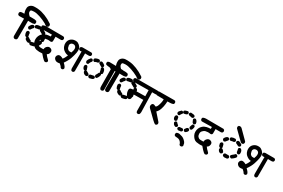

<svg xmlns="http://www.w3.org/2000/svg" viewBox="109 -2140 5355 3637"><g transform="rotate(30 2787.0 -321.5)"><path d="M159.7 -58.6 143.1 -67.4 141.1 -68.4 139.6 -70.3Q130.4 -82 127.9 -98.1V-99.1V-99.6L129.9 -479L23.9 -476.6H21.5L19.5 -477.5L2 -485.4L-0.5 -486.3L-2 -488.3Q-14.2 -505.4 -11.7 -527.3V-528.8L-10.7 -530.8L-2.9 -547.4L-1.5 -550.3L1.5 -551.8Q23.9 -563.5 52.7 -562.5Q58.6 -562.5 64.9 -562.5Q71.3 -562.5 77.1 -562.5Q83 -562.5 88.4 -563Q78.1 -589.4 73.2 -615.2Q70.3 -631.8 69.6 -648.4Q68.8 -665 70.8 -682.1Q74.7 -718.8 105.5 -744.1Q135.7 -769 176.8 -772.9Q215.8 -776.4 280.8 -770Q346.2 -763.7 430.7 -730.5Q515.1 -697.3 598.1 -641.1L598.6 -640.6L599.1 -640.1Q608.4 -632.3 612.1 -621.6Q615.7 -610.8 614.3 -598.1L613.8 -596.7L613.3 -595.2L604.5 -578.6L603.5 -577.1L602.5 -575.7Q587.4 -562.5 564.9 -563.5H562.5L560.5 -564.9L539.1 -577.6H538.6L538.1 -578.1L515.1 -596.2Q439 -637.7 360.4 -664.1Q281.7 -690.4 227.5 -689Q174.8 -687.5 162.1 -676.3Q150.9 -666 153.8 -637.2Q155.3 -623.5 167 -606Q178.7 -588.4 201.2 -568.4H269Q311 -571.3 349.1 -558.1L351.6 -557.1L353 -555.2Q367.7 -538.1 365.2 -515.6L364.7 -513.7L364.3 -512.2L355.5 -495.6L353.5 -492.2L350.1 -490.7Q311 -476.6 264.2 -481.4L215.8 -482.9L213.9 -92.8V-90.3L212.9 -88.4L204.1 -71.8L203.1 -69.8L201.7 -68.8Q187 -56.6 163.6 -57.6H161.6ZM476.1 -102.5 457.5 -112.3 455.6 -113.3 454.1 -115.2Q444.8 -127 447.3 -145L447.8 -146L448.2 -147.5Q451.2 -154.8 456.8 -160.4Q462.4 -166 469.7 -168.9L470.7 -169.4H471.7Q509.8 -178.7 549.3 -185.5L552.2 -186L555.2 -184.6Q558.1 -183.1 560.8 -181.4Q563.5 -179.7 565.7 -177.5Q567.9 -175.3 569.8 -172.9Q571.8 -170.4 573.5 -167.7Q575.2 -165 576.2 -162.1L577.1 -160.2V-158.7V-158.2V-145.5V-143.6L576.7 -142.1Q570.3 -125.5 554.7 -119.1L554.2 -118.7Q545.9 -115.7 537.1 -113Q528.3 -110.4 519.3 -108.4Q510.3 -106.4 501 -104.7Q491.7 -103 481.9 -101.6L478.5 -101.1ZM413.1 -123Q383.3 -129.9 359.9 -149.9L353 -155.8L351.1 -157.2L350.1 -159.7L341.3 -182.1L339.8 -186.5L342.3 -190.4L353 -209L353.5 -210.4L355 -211.4Q366.2 -221.2 384.3 -218.8L386.7 -218.3L389.2 -216.3Q418 -192.4 445.3 -183.1L448.7 -182.1L450.7 -179.2Q458 -167.5 457 -150.9V-148.9L456.1 -147.5Q449.7 -131.8 433.1 -125.5L432.1 -125H431.2L416.5 -123H414.6ZM590.8 -156.7 572.3 -167.5 570.8 -168 569.8 -169.4Q560.1 -180.7 562.5 -198.7L563 -200.7L564 -202.1Q582.5 -232.4 597.7 -262.2L598.6 -264.2L600.1 -265.1Q611.3 -274.9 629.4 -272.5L630.4 -272L631.8 -271.5Q647 -265.1 653.3 -250L654.3 -248V-246.6V-246.1V-230.5V-229L653.8 -227.5Q643.6 -194.3 619.6 -165.5L618.2 -163.6L616.2 -163.1L599.6 -156.2L595.2 -154.3ZM331.1 -198.7 312.5 -209.5 310.1 -210.4 308.6 -212.9Q291 -245.1 289.1 -282.7V-285.6L290 -288.1L301.8 -309.6L302.7 -311L304.7 -312.5Q316.9 -321.8 333.5 -319.3L334.5 -318.8H335.4Q340.8 -316.4 345.2 -313.5Q349.6 -310.5 353 -306.2Q356.4 -301.8 358.4 -296.9L359.4 -294.9V-293Q359.4 -259.8 370.6 -229L371.6 -225.6L370.1 -221.7Q369.1 -219.2 367.9 -217Q366.7 -214.8 365 -212.6Q363.3 -210.4 361.6 -208.7Q359.9 -207 357.7 -205.3Q355.5 -203.6 353.3 -202.4Q351.1 -201.2 348.6 -200.2L347.7 -199.7L346.7 -199.2L337.9 -197.3L334.5 -196.8ZM623.5 -265.6Q615.2 -270 609.1 -276.6Q603 -283.2 600.1 -291.5L599.6 -293.5V-294.9Q599.6 -335.4 590.3 -372.6L589.4 -376L590.8 -378.9Q596.7 -394 611.8 -401.4L613.8 -402.3H616.2H630.9H633.3L635.3 -401.4Q656.7 -390.6 662.6 -370.1L663.1 -369.1V-367.7L668 -291.5V-289.6L667 -287.1Q660.6 -272 645.5 -265.6L643.6 -264.6H641.6H627.9H625.5ZM305.7 -350.1 287.1 -360.8 285.2 -361.8 284.2 -363.8Q274.9 -376.5 277.3 -394L277.8 -395.5L278.3 -396.5Q284.2 -410.6 292 -422.4Q299.8 -434.1 309.1 -444.3Q330.6 -466.3 356 -462.9L357.4 -462.4L358.9 -461.9Q374 -454.6 379.9 -439.5L380.9 -437.5V-435.5V-422.9V-418.5L377.4 -415.5Q368.2 -407.2 357.4 -393.3Q346.7 -379.4 335.4 -360.4L334 -357.4L331.1 -356.4L314.5 -349.6L310.1 -347.7ZM576.7 -389.2Q543.9 -410.6 507.3 -428.7L505.4 -429.7L503.9 -432.1Q494.6 -444.8 497.1 -462.4L497.6 -463.4L498 -464.8Q504.4 -480 519.5 -486.3L521.5 -487.3H523.4H542H544.4L546.9 -485.8L612.3 -447.8L614.3 -446.8L615.2 -444.8Q624.5 -432.1 622.1 -413.1V-411.6L621.1 -410.2Q614.7 -395 599.6 -388.7L597.7 -387.7H595.7H582H579.1ZM401.4 -430.7Q386.2 -436.5 378.9 -451.7L377.9 -453.6V-456.1V-471.7V-473.6L378.9 -475.6Q387.7 -494.6 416 -502.4Q424.3 -504.9 434.1 -506.6Q443.8 -508.3 455.1 -509Q466.3 -509.8 478.5 -509.8H480.5L481.9 -509.3Q498 -502.9 505.9 -487.8L506.8 -485.8V-483.4V-469.7V-467.3L505.9 -465.3Q498 -450.2 481.9 -443.8L481 -443.4H479.5Q442.4 -439.5 407.7 -430.2L404.8 -429.2Z M878.4 32.7Q866.2 29.8 848.4 15.1Q830.6 0.5 809.3 -22.5Q788.1 -45.4 758.3 -81.5Q721.7 -77.1 690.4 -78.6Q657.2 -80.1 625.5 -86.4Q591.8 -93.8 565.9 -120.6Q541.5 -146.5 525.9 -178.7Q509.8 -211.4 510.3 -251Q510.7 -290 525.4 -325.2Q532.2 -342.8 544.4 -358.9Q556.6 -375 573.2 -389.6Q606.9 -418.9 653.3 -429.7Q693.4 -438.5 737.3 -439.5V-481.4L521.5 -477.5H519L517.1 -478.5L501.5 -486.3L499.5 -487.3L498.5 -488.8Q487.3 -502.4 488.3 -524.9V-526.9L489.3 -528.8L497.1 -544.4L498.5 -547.4L502 -548.8Q529.8 -561.5 563.5 -562.5Q595.7 -563.5 941.4 -560.5H943.8L945.8 -559.6L961.4 -551.8L962.9 -550.8L964.4 -549.3Q977.1 -535.6 974.6 -513.7L974.1 -511.7L973.6 -510.3L965.8 -494.6L964.8 -492.7L962.9 -491.2Q959.5 -488.8 956.1 -487.1Q952.6 -485.4 949.2 -483.9Q945.8 -482.4 941.9 -481.7Q938 -481 934.6 -480.5H934.1H933.6L817.4 -481.4V-387.7V-387.2Q817.4 -384.3 816.9 -381.8Q815.4 -373.5 811 -367.4Q806.6 -361.3 800.5 -358.2Q794.4 -355 786.6 -354Q778.8 -353 770 -354.5H769.5Q744.6 -360.4 717.3 -357.9Q689 -355.5 666 -350.1Q655.8 -347.2 643.6 -338.9Q631.3 -330.6 617.2 -316.4Q590.8 -289.1 592.8 -254.4Q594.7 -217.8 603.5 -202.6Q612.8 -187.5 630.9 -174.3Q634.8 -171.4 639.6 -168.9Q644.5 -166.5 650.1 -164.8Q655.8 -163.1 662.1 -162.1Q668.5 -161.1 675.8 -160.6Q689 -160.2 704.8 -160.2Q720.7 -160.2 738.3 -160.6Q740.2 -200.7 765.6 -225.6Q779.3 -239.7 794.4 -246.1Q809.6 -252.4 825.2 -250Q831.1 -249 836.2 -247.6Q841.3 -246.1 846.2 -244.4Q851.1 -242.7 855.5 -240.2Q859.9 -237.8 863.8 -234.6Q867.7 -231.4 871.1 -228Q889.2 -209.5 884.8 -178.7Q880.4 -150.4 868.2 -134.8Q858.4 -123 838.9 -111.8Q873.5 -64 896 -46.4Q926.3 -22.9 924.8 -0.5V2L923.8 3.4L916 18.1L914.6 20.5L912.1 22Q905.3 26.4 897.7 29.3Q890.1 32.2 882.3 33.2H880.4Z M1213.4 -10.7 1198.7 -18.6 1195.8 -20 1194.3 -22.9Q1185.5 -42 1169.4 -56.6Q1154.8 -70.8 1138.7 -84Q1114.7 -77.1 1086.9 -78.1Q1054.7 -79.1 1030.3 -102.5Q1018.6 -113.8 1012.7 -127Q1006.8 -140.1 1007.8 -154.8Q1008.8 -168.5 1014.9 -180.2Q1021 -191.9 1031.2 -201.2Q1053.2 -220.7 1091.3 -210Q1101.1 -207.5 1109.9 -204.1Q1118.7 -200.7 1126.5 -196.8Q1134.3 -192.9 1141.1 -188Q1161.6 -213.4 1175.3 -240.7Q1181.6 -253.4 1187.5 -266.8Q1193.4 -280.3 1198.2 -293.5Q1186 -293.9 1175.3 -296.1Q1164.6 -298.3 1153.8 -302.2Q1144.5 -305.7 1135.5 -310.5Q1126.5 -315.4 1116.9 -321.5Q1107.4 -327.6 1098.1 -335Q1090.3 -340.8 1083.7 -347.7Q1077.1 -354.5 1071.5 -362.3Q1065.9 -370.1 1061 -378.9Q1056.2 -387.7 1051.8 -397.5Q1036.1 -437 1039.1 -473.6Q1042 -509.8 1054.7 -533.2Q1067.4 -557.1 1092 -576.2Q1116.7 -595.2 1146 -601.6Q1175.3 -608.4 1208.5 -604Q1242.7 -599.1 1273.9 -570.8Q1289.6 -556.6 1299.8 -541.5Q1310.1 -526.4 1314.9 -509.8Q1319.8 -492.2 1319.8 -470.2Q1319.8 -448.2 1314.9 -419.9Q1310.1 -391.6 1301.5 -358.9Q1293 -326.2 1280.3 -288.6Q1255.9 -215.3 1197.8 -134.3Q1229 -104.5 1244.9 -82.5Q1260.7 -60.5 1261.7 -42.5V-40L1260.7 -37.6L1252.9 -22.9L1252 -21L1250.5 -20Q1247.6 -17.1 1243.7 -14.9Q1239.7 -12.7 1235.4 -11.5Q1231 -10.3 1226.6 -9.8Q1222.2 -9.3 1217.3 -9.8H1214.8ZM1421.4 -66.4Q1407.2 -68.8 1396.5 -77.1L1394.5 -78.6L1393.6 -80.1Q1381.8 -102.1 1383.8 -128.4L1384.8 -485.8L1356.4 -482.4H1355.5H1354Q1339.8 -484.9 1329.1 -493.2L1328.1 -494.1L1327.6 -494.6Q1315.9 -508.8 1318.4 -527.8L1318.8 -528.8L1319.3 -530.3L1326.2 -545.9L1327.1 -548.8L1329.6 -550.3Q1345.7 -560.5 1363.8 -561.5H1364.3H1554.7H1557.1L1559.1 -560.5L1573.7 -552.7L1575.7 -551.8L1576.7 -550.3Q1588.4 -537.6 1585.9 -517.6L1585.4 -515.6L1585 -514.6L1578.1 -500L1577.1 -497.6L1574.7 -496.1Q1552.7 -480.5 1503.4 -485.4L1460 -486.8V-99.6V-97.7L1459 -95.7L1452.1 -81.1L1451.2 -78.1L1448.7 -76.7Q1436.5 -68.8 1424.8 -66.4H1422.9ZM1225.6 -372.1Q1234.9 -396 1241.2 -419.9Q1244.6 -433.1 1245.6 -446.8Q1246.6 -460.4 1245.1 -475.1Q1242.7 -501.5 1221.2 -517.1Q1210.4 -524.9 1198 -527.8Q1185.5 -530.8 1171.4 -528.3Q1156.7 -526.4 1146.2 -520.5Q1135.7 -514.6 1128.9 -505.4Q1121.6 -495.6 1118.7 -485.8Q1115.7 -476.1 1117.2 -465.3Q1120.1 -441.9 1128.4 -418.5Q1132.3 -407.7 1139.6 -398.7Q1147 -389.6 1158.7 -381.8Q1168.9 -375 1185.8 -372.6Q1202.6 -370.1 1225.6 -372.1Z M2065.9 -35.2 2050.3 -43 2047.9 -44.4 2046.4 -46.9Q2039.1 -58.6 2036.1 -72.5Q2033.2 -86.4 2034.2 -101.1L2031.2 -491.2Q2004.4 -491.2 1977.1 -492.2Q1943.4 -493.2 1913.6 -504.4L1911.1 -505.4L1909.7 -507.3Q1897 -521 1899.4 -543V-544.9L1900.4 -546.4L1908.2 -563L1909.7 -565.9L1912.6 -567.4Q1927.2 -574.2 1943.6 -576.4Q1960 -578.6 1977.5 -576.2L2236.3 -571.3H2238.8L2240.7 -570.3L2256.3 -562.5L2258.3 -561.5L2259.3 -560.1Q2272 -544.9 2269.5 -523.4L2269 -521.5L2268.6 -520L2260.7 -504.4L2259.8 -502.4L2257.8 -501Q2255.4 -499 2252.7 -497.6Q2250 -496.1 2247.1 -494.9Q2244.1 -493.7 2241.2 -492.7Q2238.3 -491.7 2235.4 -491.2Q2232.4 -490.7 2229.5 -490.2H2229H2228.5H2112.3L2117.2 -67.4V-64.9L2116.2 -63L2108.4 -47.4L2107.4 -45.4L2106 -44.4Q2090.8 -31.7 2069.3 -34.2L2067.4 -34.7ZM1756.3 -120.1 1737.8 -129.9 1735.8 -130.9 1734.4 -132.8Q1724.6 -145.5 1725.6 -164.6V-166.5L1726.6 -168Q1729.5 -175.3 1735.1 -180.9Q1740.7 -186.5 1748 -189.5L1749 -189.9L1750 -190.4Q1786.1 -197.3 1821.3 -205.1L1824.2 -205.6L1827.1 -204.1Q1842.3 -197.8 1848.6 -182.6L1849.6 -180.7V-178.7V-166V-163.6L1848.6 -161.6Q1843.3 -151.4 1835.4 -144.3Q1827.6 -137.2 1816.9 -134.3L1763.2 -119.6L1759.8 -118.7ZM1678.7 -126Q1649.9 -131.3 1631.3 -148.4Q1610.8 -167 1613.3 -191.4V-192.9L1614.3 -194.3Q1615.7 -197.8 1617.9 -201.2Q1620.1 -204.6 1622.8 -207.3Q1625.5 -210 1628.9 -212.2Q1632.3 -214.4 1635.7 -215.8L1637.7 -216.8H1639.6H1652.3H1654.8L1657.2 -215.3Q1695.8 -193.8 1710 -183.6L1710.9 -183.1L1711.4 -182.1Q1716.3 -176.3 1718 -168.7Q1719.7 -161.1 1718.8 -151.9L1718.3 -150.9L1717.8 -149.4Q1714.8 -142.1 1709.2 -136.5Q1703.6 -130.9 1696.3 -127.9L1694.8 -127H1693.4L1681.6 -126H1680.2ZM1856.9 -191.4Q1852.1 -193.8 1848.1 -197Q1844.2 -200.2 1841.1 -204.1Q1837.9 -208 1835.9 -212.9L1835 -214.8V-216.8V-232.4V-235.4L1836.4 -237.8Q1855.5 -266.1 1869.1 -298.8L1869.6 -300.8L1871.6 -302.2Q1882.8 -312 1899.9 -309.6L1900.9 -309.1L1902.3 -308.6Q1917.5 -302.2 1923.8 -287.1L1925.3 -284.2L1924.8 -281.2Q1911.1 -220.2 1880.4 -192.9L1877.9 -190.4H1874H1861.3H1858.9ZM1606.9 -202.1 1587.4 -211.9 1585.4 -212.9 1584.5 -214.4Q1561.5 -241.2 1560.5 -275.9V-278.8L1561.5 -280.8L1571.3 -299.3L1572.8 -301.8L1574.7 -302.7Q1587.4 -312 1604 -309.6L1605 -309.1L1606.4 -308.6Q1622.6 -302.2 1629.4 -277.8Q1630.4 -275.4 1631.1 -272.7Q1631.8 -270 1632.6 -267.3Q1633.3 -264.6 1634.3 -262Q1635.3 -259.3 1636.2 -256.3Q1637.2 -253.4 1638.2 -250.5Q1639.2 -247.6 1640.4 -244.6Q1641.6 -241.7 1642.6 -238.5Q1643.6 -235.4 1645 -231.9L1646 -228.5L1644.5 -224.6Q1641.6 -217.3 1636 -211.7Q1630.4 -206.1 1623 -203.1L1621.6 -202.1H1620.1L1612.3 -201.2L1609.4 -200.7ZM1901.4 -300.3Q1896 -302.2 1891.8 -305.7Q1887.7 -309.1 1884.3 -313.2Q1880.9 -317.4 1878.9 -322.3L1877.9 -323.7V-325.2Q1873.5 -362.8 1858.4 -396.5L1856.4 -400.4L1858.4 -404.3Q1864.7 -419.4 1879.9 -425.8L1881.8 -426.8H1900.9L1903.3 -425.3Q1921.9 -415 1932.6 -389.2Q1943.4 -364.3 1943.4 -326.2V-324.2L1942.4 -322.3Q1936 -307.1 1920.9 -300.8L1918.9 -299.8H1902.3H1901.9ZM1583 -337.4 1565.4 -347.2 1562 -348.6 1561 -352.5 1554.2 -373 1553.2 -375.5 1553.7 -377.9Q1556.6 -389.6 1561 -400.4Q1565.4 -411.1 1571.8 -421.4Q1584 -440.4 1599.1 -457.5L1599.6 -458L1600.1 -458.5Q1611.3 -468.3 1629.4 -465.8L1630.4 -465.3L1631.8 -464.8Q1647 -458.5 1653.3 -444.3L1654.3 -442.4V-440.4V-423.8V-419.9L1651.9 -417.5Q1625 -387.7 1613.8 -349.6L1612.3 -345.2L1608.4 -343.8L1591.8 -336.9L1587.4 -335ZM1847.7 -421.4 1792 -454.6 1790.5 -455.6 1789.1 -457Q1779.8 -469.2 1782.2 -485.8L1782.7 -486.8L1783.2 -488.3Q1789.6 -503.4 1804.7 -509.8L1806.6 -510.7H1808.1H1808.6H1825.2H1827.1L1829.1 -509.8Q1857.9 -497.6 1884.3 -475.1L1885.3 -474.6L1885.7 -473.6Q1890.1 -468.3 1891.6 -461.2Q1893.1 -454.1 1892.6 -445.8V-443.8L1891.6 -442.4Q1885.3 -427.2 1870.1 -420.9L1868.2 -419.9H1866.7H1866.2H1852.5H1849.6ZM1683.6 -435.1 1666 -444.8 1664.1 -445.8 1663.1 -447.8Q1653.8 -460.4 1656.2 -478L1656.7 -479.5L1657.2 -481L1663.1 -492.7L1664.6 -495.1L1666.5 -496.6Q1670.9 -499.5 1675.5 -502Q1680.2 -504.4 1685.3 -506.8Q1690.4 -509.3 1695.6 -511.2Q1700.7 -513.2 1706.1 -515.1Q1728 -522.5 1752 -522.5H1753.9L1755.9 -521.5Q1763.2 -518.6 1768.8 -512.9Q1774.4 -507.3 1777.3 -500L1778.3 -498V-496.1V-482.4V-480.5L1777.8 -479Q1775.4 -473.6 1772.2 -469Q1769 -464.4 1764.4 -461.2Q1759.8 -458 1754.4 -455.6L1753.4 -455.1H1752Q1744.1 -454.6 1736.6 -452.9Q1729 -451.2 1721.9 -448.7Q1714.8 -446.3 1707.8 -442.9Q1700.7 -439.5 1693.8 -435.1L1689 -432.1Z M2159.7 -58.6 2143.1 -67.4 2141.1 -68.4 2139.6 -70.3Q2130.4 -82 2127.9 -98.1V-99.1V-99.6L2129.9 -479L2023.9 -476.6H2021.5L2019.5 -477.5L2002 -485.4L1999.5 -486.3L1998 -488.3Q1985.8 -505.4 1988.3 -527.3V-528.8L1989.3 -530.8L1997.1 -547.4L1998.5 -550.3L2001.5 -551.8Q2023.9 -563.5 2052.7 -562.5Q2058.6 -562.5 2064.9 -562.5Q2071.3 -562.5 2077.1 -562.5Q2083 -562.5 2088.4 -563Q2078.1 -589.4 2073.2 -615.2Q2070.3 -631.8 2069.6 -648.4Q2068.8 -665 2070.8 -682.1Q2074.7 -718.8 2105.5 -744.1Q2135.7 -769 2176.8 -772.9Q2215.8 -776.4 2280.8 -770Q2346.2 -763.7 2430.7 -730.5Q2515.1 -697.3 2598.1 -641.1L2598.6 -640.6L2599.1 -640.1Q2608.4 -632.3 2612.1 -621.6Q2615.7 -610.8 2614.3 -598.1L2613.8 -596.7L2613.3 -595.2L2604.5 -578.6L2603.5 -577.1L2602.5 -575.7Q2587.4 -562.5 2564.9 -563.5H2562.5L2560.5 -564.9L2539.1 -577.6H2538.6L2538.1 -578.1L2515.1 -596.2Q2439 -637.7 2360.4 -664.1Q2281.7 -690.4 2227.5 -689Q2174.8 -687.5 2162.1 -676.3Q2150.9 -666 2153.8 -637.2Q2155.3 -623.5 2167 -606Q2178.7 -588.4 2201.2 -568.4H2269Q2311 -571.3 2349.1 -558.1L2351.6 -557.1L2353 -555.2Q2367.7 -538.1 2365.2 -515.6L2364.7 -513.7L2364.3 -512.2L2355.5 -495.6L2353.5 -492.2L2350.1 -490.7Q2311 -476.6 2264.2 -481.4L2215.8 -482.9L2213.9 -92.8V-90.3L2212.9 -88.4L2204.1 -71.8L2203.1 -69.8L2201.7 -68.8Q2187 -56.6 2163.6 -57.6H2161.6ZM2476.1 -102.5 2457.5 -112.3 2455.6 -113.3 2454.1 -115.2Q2444.8 -127 2447.3 -145L2447.8 -146L2448.2 -147.5Q2451.2 -154.8 2456.8 -160.4Q2462.4 -166 2469.7 -168.9L2470.7 -169.4H2471.7Q2509.8 -178.7 2549.3 -185.5L2552.2 -186L2555.2 -184.6Q2558.1 -183.1 2560.8 -181.4Q2563.5 -179.7 2565.7 -177.5Q2567.9 -175.3 2569.8 -172.9Q2571.8 -170.4 2573.5 -167.7Q2575.2 -165 2576.2 -162.1L2577.1 -160.2V-158.7V-158.2V-145.5V-143.6L2576.7 -142.1Q2570.3 -125.5 2554.7 -119.1L2554.2 -118.7Q2545.9 -115.7 2537.1 -113Q2528.3 -110.4 2519.3 -108.4Q2510.3 -106.4 2501 -104.7Q2491.7 -103 2481.9 -101.6L2478.5 -101.1ZM2413.1 -123Q2383.3 -129.9 2359.9 -149.9L2353 -155.8L2351.1 -157.2L2350.1 -159.7L2341.3 -182.1L2339.8 -186.5L2342.3 -190.4L2353 -209L2353.5 -210.4L2355 -211.4Q2366.2 -221.2 2384.3 -218.8L2386.7 -218.3L2389.2 -216.3Q2418 -192.4 2445.3 -183.1L2448.7 -182.1L2450.7 -179.2Q2458 -167.5 2457 -150.9V-148.9L2456.1 -147.5Q2449.7 -131.8 2433.1 -125.5L2432.1 -125H2431.2L2416.5 -123H2414.6ZM2590.8 -156.7 2572.3 -167.5 2570.8 -168 2569.8 -169.4Q2560.1 -180.7 2562.5 -198.7L2563 -200.7L2564 -202.1Q2582.5 -232.4 2597.7 -262.2L2598.6 -264.2L2600.1 -265.1Q2611.3 -274.9 2629.4 -272.5L2630.4 -272L2631.8 -271.5Q2647 -265.1 2653.3 -250L2654.3 -248V-246.6V-246.1V-230.5V-229L2653.8 -227.5Q2643.6 -194.3 2619.6 -165.5L2618.2 -163.6L2616.2 -163.1L2599.6 -156.2L2595.2 -154.3ZM2331.1 -198.7 2312.5 -209.5 2310.1 -210.4 2308.6 -212.9Q2291 -245.1 2289.1 -282.7V-285.6L2290 -288.1L2301.8 -309.6L2302.7 -311L2304.7 -312.5Q2316.9 -321.8 2333.5 -319.3L2334.5 -318.8H2335.4Q2340.8 -316.4 2345.2 -313.5Q2349.6 -310.5 2353 -306.2Q2356.4 -301.8 2358.4 -296.9L2359.4 -294.9V-293Q2359.4 -259.8 2370.6 -229L2371.6 -225.6L2370.1 -221.7Q2369.1 -219.2 2367.9 -217Q2366.7 -214.8 2365 -212.6Q2363.3 -210.4 2361.6 -208.7Q2359.9 -207 2357.7 -205.3Q2355.5 -203.6 2353.3 -202.4Q2351.1 -201.2 2348.6 -200.2L2347.7 -199.7L2346.7 -199.2L2337.9 -197.3L2334.5 -196.8ZM2623.5 -265.6Q2615.2 -270 2609.1 -276.6Q2603 -283.2 2600.1 -291.5L2599.6 -293.5V-294.9Q2599.6 -335.4 2590.3 -372.6L2589.4 -376L2590.8 -378.9Q2596.7 -394 2611.8 -401.4L2613.8 -402.3H2616.2H2630.9H2633.3L2635.3 -401.4Q2656.7 -390.6 2662.6 -370.1L2663.1 -369.1V-367.7L2668 -291.5V-289.6L2667 -287.1Q2660.6 -272 2645.5 -265.6L2643.6 -264.6H2641.6H2627.9H2625.5ZM2305.7 -350.1 2287.1 -360.8 2285.2 -361.8 2284.2 -363.8Q2274.9 -376.5 2277.3 -394L2277.8 -395.5L2278.3 -396.5Q2284.2 -410.6 2292 -422.4Q2299.8 -434.1 2309.1 -444.3Q2330.6 -466.3 2356 -462.9L2357.4 -462.4L2358.9 -461.9Q2374 -454.6 2379.9 -439.5L2380.9 -437.5V-435.5V-422.9V-418.5L2377.4 -415.5Q2368.2 -407.2 2357.4 -393.3Q2346.7 -379.4 2335.4 -360.4L2334 -357.4L2331.1 -356.4L2314.5 -349.6L2310.1 -347.7ZM2576.7 -389.2Q2543.9 -410.6 2507.3 -428.7L2505.4 -429.7L2503.9 -432.1Q2494.6 -444.8 2497.1 -462.4L2497.6 -463.4L2498 -464.8Q2504.4 -480 2519.5 -486.3L2521.5 -487.3H2523.4H2542H2544.4L2546.9 -485.8L2612.3 -447.8L2614.3 -446.8L2615.2 -444.8Q2624.5 -432.1 2622.1 -413.1V-411.6L2621.1 -410.2Q2614.7 -395 2599.6 -388.7L2597.7 -387.7H2595.7H2582H2579.1ZM2401.4 -430.7Q2386.2 -436.5 2378.9 -451.7L2377.9 -453.6V-456.1V-471.7V-473.6L2378.9 -475.6Q2387.7 -494.6 2416 -502.4Q2424.3 -504.9 2434.1 -506.6Q2443.8 -508.3 2455.1 -509Q2466.3 -509.8 2478.5 -509.8H2480.5L2481.9 -509.3Q2498 -502.9 2505.9 -487.8L2506.8 -485.8V-483.4V-469.7V-467.3L2505.9 -465.3Q2498 -450.2 2481.9 -443.8L2481 -443.4H2479.5Q2442.4 -439.5 2407.7 -430.2L2404.8 -429.2Z M2886.7 4.9 2872.1 -2 2869.1 -2.9 2867.7 -5.9Q2858.4 -20.5 2857.4 -35.2V-35.6V-36.1L2855.5 -276.4L2640.1 -273.4Q2640.6 -267.6 2641.1 -261.7Q2641.6 -255.9 2642.3 -250.2Q2643.1 -244.6 2644 -239.3Q2647.5 -217.3 2645.5 -197.8Q2643.1 -176.3 2629.4 -163.1Q2614.3 -148.4 2592.8 -152.8Q2572.8 -157.2 2555.2 -179.2Q2547.4 -189 2540.5 -200.9Q2533.7 -212.9 2527.8 -226.6Q2525.4 -232.4 2523.4 -238.3Q2521.5 -244.1 2519.8 -250.5Q2518.1 -256.8 2517.1 -263.7Q2516.1 -270.5 2515.4 -277.3Q2514.6 -284.2 2514.2 -291.5Q2513.2 -311.5 2521.2 -325.2Q2529.3 -338.9 2545.9 -342.3Q2571.8 -348.6 2611.3 -350.6Q2648.9 -352.5 2853.5 -354.5L2850.6 -485.4L2536.1 -482.4H2535.6H2534.7Q2519.5 -484.9 2508.8 -493.2L2507.8 -494.1L2507.3 -494.6Q2503.4 -499.5 2501 -505.1Q2498.5 -510.7 2497.6 -516.8Q2496.6 -522.9 2497.1 -529.8V-532.2L2498 -533.7L2505.9 -548.3L2507.3 -551.3L2510.3 -552.7L2525.9 -560.5L2527.8 -561.5H2530.3L3004.9 -562.5H3006.8L3008.8 -561.5L3024.4 -554.7L3026.9 -553.7L3028.3 -551.8Q3039.1 -537.1 3038.1 -518.1V-516.1L3037.1 -514.2L3029.3 -498.5L3028.3 -496.6L3026.4 -495.1Q3013.2 -485.8 2999 -484.4H2998.5H2998H2927.7L2938.5 -57.6Q2938.5 -30.8 2926.8 -8.3L2925.8 -6.8L2924.8 -5.9Q2910.6 8.3 2889.6 5.9L2887.7 5.4Z M3279.8 14.2Q3264.2 10.3 3210.7 -39.6Q3157.2 -89.4 3040 -206.1L3039.6 -206.5L3039.1 -207Q3021 -229.5 3023.9 -253.9Q3026.9 -277.8 3040 -291Q3054.7 -305.7 3076.2 -300.3Q3093.8 -296.4 3108.9 -286.1Q3116.7 -280.8 3128.9 -290Q3133.8 -293.9 3138.2 -299.3Q3142.6 -304.7 3147 -312.3Q3151.4 -319.8 3154.8 -329.1Q3158.7 -338.9 3162.4 -350.1Q3166 -361.3 3169.7 -374Q3173.3 -386.7 3176.8 -400.9Q3185.5 -438 3185.1 -478.5L3039.1 -480.5H3038.1H3037.6Q3022.5 -482.9 3010.7 -492.2L3009.3 -493.2L3008.8 -494.6Q2998 -509.8 2999 -529.8V-531.7L3000 -533.7L3007.8 -550.3L3008.8 -551.8L3010.3 -553.2Q3023.9 -565.4 3045.4 -563.5L3370.1 -565.4H3372.6L3374.5 -564.5L3390.1 -556.6L3391.6 -555.7L3393.1 -554.2Q3405.8 -540.5 3403.3 -517.6V-515.6L3402.3 -514.2L3394.5 -498.5L3393.1 -495.6L3389.6 -494.1Q3364.7 -482.4 3334 -481.4Q3320.8 -481 3303.7 -480.2Q3286.6 -479.5 3265.6 -479Q3263.7 -419.9 3252 -362.8Q3245.1 -331.5 3236.8 -306.4Q3228.5 -281.2 3218.3 -261.7Q3200.2 -228.5 3178.2 -209.5L3312 -57.1Q3325.7 -41 3323.2 -19.5L3322.8 -17.6L3322.3 -16.1L3314.5 -0.5L3313.5 1.5L3311.5 2.9Q3298.8 12.2 3283.7 14.6H3281.7Z M3895 129.9 3879.4 122.1 3875.5 120.1 3874.5 115.7Q3871.6 104.5 3867.4 94.7Q3863.3 85 3857.7 76.2Q3852.1 67.4 3845 59.3Q3837.9 51.3 3830.3 45.4Q3822.8 39.6 3815.2 35.4Q3807.6 31.2 3799.8 28.8Q3774.9 21.5 3739.3 21.5H3738.3H3737.8Q3723.1 19 3710.4 11.2L3709.5 10.3L3708.5 9.3Q3696.8 -4.9 3699.2 -25.4V-26.9L3700.2 -28.3L3707 -44.9L3708 -47.9L3710.9 -49.3Q3739.3 -65.9 3773.4 -60.1Q3805.2 -54.2 3835 -43.9Q3850.6 -38.6 3866 -28.1Q3881.3 -17.6 3897.5 -2.4Q3929.7 27.8 3936.5 51.3Q3943.4 73.2 3945.3 97.7V100.6L3944.3 103L3936.5 117.7L3935.5 119.6L3934.1 120.6Q3920.4 131.8 3898.9 130.9H3897ZM3709 -108.9 3691.4 -118.7 3689.9 -119.1 3689 -120.6Q3679.2 -131.8 3681.6 -149.9L3682.1 -150.9L3682.6 -152.3Q3685.5 -159.7 3691.2 -165.3Q3696.8 -170.9 3704.1 -173.8L3705.6 -174.8H3707L3767.6 -179.7H3770L3772.5 -178.7Q3787.6 -172.4 3793.9 -157.2L3794.9 -155.3V-153.3V-140.6V-138.7L3794.4 -137.2L3793.9 -136.7Q3791 -129.4 3785.4 -123.8Q3779.8 -118.2 3772.5 -115.2L3771 -114.3H3769.5L3714.8 -107.4L3711.9 -106.9ZM3628.9 -139.2Q3604.5 -147 3586.9 -168.9L3586.4 -169.9L3585.9 -170.9L3574.2 -197.3L3572.3 -201.7L3574.2 -205.6L3584 -224.1L3585 -226.1L3586.9 -227.5Q3597.7 -235.4 3614.7 -234.4L3618.7 -233.9L3621.6 -231.4Q3631.8 -219.7 3643.3 -208.7Q3654.8 -197.8 3667.5 -187L3670.9 -184.1V-179.7V-167V-165L3670.4 -163.6L3669.9 -163.1Q3663.6 -147.5 3647 -141.1H3646L3645 -140.6L3633.3 -138.7L3631.3 -138.2ZM3832 -143.1 3813.5 -153.8 3812 -154.3 3811 -155.8Q3801.3 -167 3803.7 -184.1L3804.2 -186.5L3805.7 -188.5L3834 -226.6L3835 -227.5L3835.9 -228.5Q3851.1 -239.7 3869.6 -237.3L3870.6 -236.8L3872.1 -236.3Q3887.2 -230 3893.6 -214.8L3894.5 -212.9V-210.9V-198.2V-196.3L3893.6 -194.3Q3880.9 -163.1 3849.6 -145L3848.6 -144H3847.2L3839.4 -142.1L3835.4 -141.1ZM3562.5 -235.8 3543 -247.6 3541 -248.5 3539.6 -250.5Q3522.9 -275.9 3526.4 -309.6V-311.5L3527.8 -313.5L3537.6 -331.1L3538.6 -333L3540.5 -334.5Q3554.7 -343.3 3570.8 -340.8L3571.8 -340.3L3573.2 -339.8Q3588.4 -333.5 3594.7 -319.3L3595.2 -318.4L3595.7 -317.4Q3599.6 -296.4 3604.5 -264.2L3605 -261.2L3603.5 -258.3Q3596.2 -243.7 3582 -237.3L3581.1 -236.8L3580.1 -236.3L3569.3 -234.4L3565.4 -233.9ZM3897.5 -237.3Q3882.3 -243.7 3876 -258.8L3875.5 -259.8L3875 -260.7L3873 -270.5L3872.6 -272.9L3873.5 -274.9Q3877.4 -290 3882.3 -304.7Q3887.2 -319.3 3893.6 -334L3894.5 -336.9L3897.5 -338.4Q3909.7 -345.7 3926.3 -344.7H3928.2L3929.7 -343.8Q3944.8 -337.4 3951.2 -322.3L3952.1 -319.8V-317.9Q3951.2 -302.7 3948.5 -289.8Q3945.8 -276.9 3941.4 -265.6Q3937 -254.4 3931.2 -245.6L3930.2 -244.1L3928.7 -243.2Q3916.5 -233.9 3899.9 -236.3L3898.9 -236.8ZM3904.3 -354 3885.7 -364.7 3883.8 -365.7 3882.3 -367.7Q3876.5 -377.4 3871.3 -387.7Q3866.2 -397.9 3862.1 -408.7Q3857.9 -419.4 3855 -431.2L3854 -434.1L3855.5 -437.5Q3861.8 -452.6 3877 -459L3878.9 -460H3880.4H3880.9H3896.5H3898.9L3900.9 -459Q3909.7 -454.1 3917 -446.5Q3924.3 -439 3930.4 -428.7Q3936.5 -418.5 3939.7 -406.5Q3942.9 -394.5 3943.4 -381.3V-378.9L3942.4 -377Q3939.5 -369.6 3934.3 -364Q3929.2 -358.4 3921.9 -355.5L3920.9 -355L3919.9 -354.5L3911.1 -352.5L3907.7 -352.1ZM3566.9 -360.4 3548.3 -370.1 3544.4 -372.1 3543.5 -376 3536.6 -397.5 3535.6 -400.4 3536.6 -402.8Q3543 -426.3 3584.5 -462.4L3586.9 -464.8H3590.8H3604.5H3606.4L3607.9 -464.4L3608.4 -463.9Q3623.5 -457.5 3629.9 -442.4L3630.9 -440.4V-438.5V-423.8V-419.9L3627.9 -417Q3621.1 -410.2 3615.5 -403.1Q3609.9 -396 3605.5 -388.2Q3601.1 -380.4 3598.1 -372.1L3596.2 -368.2L3592.3 -366.7L3574.7 -359.9L3570.8 -358.4ZM3644.5 -434.6Q3641.6 -435.5 3639.2 -437.3Q3636.7 -439 3634.3 -440.9Q3631.8 -442.9 3629.9 -445.3Q3627.9 -447.8 3626.2 -450.2Q3624.5 -452.6 3623 -455.6L3622.1 -457.5V-460V-475.6V-478.5L3623.5 -480.5Q3626 -485.4 3630.9 -489.3Q3635.7 -493.2 3642.1 -496.3Q3648.4 -499.5 3657.2 -502.4Q3666 -505.4 3675.3 -508.1Q3684.6 -510.7 3696.8 -513.2L3700.2 -514.2L3703.1 -512.7Q3706.5 -511.2 3710 -509Q3713.4 -506.8 3716.1 -504.2Q3718.8 -501.5 3720.9 -498Q3723.1 -494.6 3724.6 -491.2L3725.6 -489.3V-487.3V-473.6V-471.2L3724.6 -469.2Q3715.8 -452.1 3694.3 -444.3Q3675.3 -438 3649.9 -433.6L3647 -433.1ZM3816.4 -443.4Q3783.2 -450.2 3749.5 -458.5L3746.6 -459L3744.1 -461.9Q3734.4 -474.6 3735.4 -492.7V-494.6L3736.3 -496.6Q3743.7 -511.2 3757.8 -517.6L3759.8 -518.6H3762.2Q3794.9 -517.6 3814.9 -513.9Q3835 -510.3 3845.7 -502L3846.7 -501L3847.7 -500Q3856.9 -487.8 3854.5 -471.2L3854 -470.2V-469.2Q3851.6 -463.9 3848.6 -459.5Q3845.7 -455.1 3841.3 -451.7Q3836.9 -448.2 3832 -446.3L3831.1 -445.8L3830.1 -445.3L3820.3 -443.4H3818.4Z M4378.4 32.7Q4366.2 29.8 4348.4 15.1Q4330.6 0.5 4309.3 -22.5Q4288.1 -45.4 4258.3 -81.5Q4221.7 -77.1 4190.4 -78.6Q4157.2 -80.1 4125.5 -86.4Q4091.8 -93.8 4065.9 -120.6Q4041.5 -146.5 4025.9 -178.7Q4009.8 -211.4 4010.3 -251Q4010.7 -290 4025.4 -325.2Q4032.2 -342.8 4044.4 -358.9Q4056.6 -375 4073.2 -389.6Q4106.9 -418.9 4153.3 -429.7Q4193.4 -438.5 4237.3 -439.5V-481.4L4021.5 -477.5H4019L4017.1 -478.5L4001.5 -486.3L3999.5 -487.3L3998.5 -488.8Q3987.3 -502.4 3988.3 -524.9V-526.9L3989.3 -528.8L3997.1 -544.4L3998.5 -547.4L4002 -548.8Q4029.8 -561.5 4063.5 -562.5Q4095.7 -563.5 4441.4 -560.5H4443.8L4445.8 -559.6L4461.4 -551.8L4462.9 -550.8L4464.4 -549.3Q4477.1 -535.6 4474.6 -513.7L4474.1 -511.7L4473.6 -510.3L4465.8 -494.6L4464.8 -492.7L4462.9 -491.2Q4459.5 -488.8 4456.1 -487.1Q4452.6 -485.4 4449.2 -483.9Q4445.8 -482.4 4441.9 -481.7Q4438 -481 4434.6 -480.5H4434.1H4433.6L4317.4 -481.4V-387.7V-387.2Q4317.4 -384.3 4316.9 -381.8Q4315.4 -373.5 4311 -367.4Q4306.6 -361.3 4300.5 -358.2Q4294.4 -355 4286.6 -354Q4278.8 -353 4270 -354.5H4269.5Q4244.6 -360.4 4217.3 -357.9Q4189 -355.5 4166 -350.1Q4155.8 -347.2 4143.6 -338.9Q4131.3 -330.6 4117.2 -316.4Q4090.8 -289.1 4092.8 -254.4Q4094.7 -217.8 4103.5 -202.6Q4112.8 -187.5 4130.9 -174.3Q4134.8 -171.4 4139.6 -168.9Q4144.5 -166.5 4150.1 -164.8Q4155.8 -163.1 4162.1 -162.1Q4168.5 -161.1 4175.8 -160.6Q4189 -160.2 4204.8 -160.2Q4220.7 -160.2 4238.3 -160.6Q4240.2 -200.7 4265.6 -225.6Q4279.3 -239.7 4294.4 -246.1Q4309.6 -252.4 4325.2 -250Q4331.1 -249 4336.2 -247.6Q4341.3 -246.1 4346.2 -244.4Q4351.1 -242.7 4355.5 -240.2Q4359.9 -237.8 4363.8 -234.6Q4367.7 -231.4 4371.1 -228Q4389.2 -209.5 4384.8 -178.7Q4380.4 -150.4 4368.2 -134.8Q4358.4 -123 4338.9 -111.8Q4373.5 -64 4396 -46.4Q4426.3 -22.9 4424.8 -0.5V2L4423.8 3.4L4416 18.1L4414.6 20.5L4412.1 22Q4405.3 26.4 4397.7 29.3Q4390.1 32.2 4382.3 33.2H4380.4Z M4725.6 -99.6Q4706.1 -102.1 4691.4 -113.3L4689.9 -114.3L4689 -115.7Q4680.2 -129.4 4682.6 -147.9L4683.1 -148.9L4683.6 -150.4Q4686.5 -157.7 4692.4 -163.6Q4698.2 -169.4 4706.1 -172.9L4708 -173.8H4710H4780.3H4782.2L4784.2 -172.9Q4787.1 -171.9 4789.3 -170.4Q4791.5 -168.9 4793.7 -167.2Q4795.9 -165.5 4797.9 -163.6Q4799.8 -161.6 4801.5 -159.7Q4803.2 -157.7 4804.4 -155.3Q4805.7 -152.8 4806.6 -150.4L4807.6 -148.4V-146.5V-131.8V-129.9L4807.1 -128.4L4806.6 -127.9Q4800.3 -112.8 4784.2 -105.5L4782.7 -104.5H4781.2L4727.5 -99.6H4726.6ZM4619.1 -129.9Q4601.1 -133.3 4585 -147.9Q4563.5 -168.9 4564.5 -196.8V-198.7L4565.4 -200.7L4572.3 -213.4L4573.2 -215.3L4574.7 -216.3Q4579.6 -220.2 4585 -222.7Q4590.3 -225.1 4596.2 -225.6Q4602.1 -226.1 4608.4 -225.6H4609.9L4611.3 -224.6Q4625 -219.2 4637.7 -205.6Q4644 -198.7 4649.2 -191.7Q4654.3 -184.6 4658.2 -177.2L4659.2 -175.3V-172.9V-158.2V-155.8L4658.2 -153.8Q4654.3 -146.5 4648.7 -141.1Q4643.1 -135.7 4635.7 -132.8L4634.8 -132.3L4633.8 -131.8L4623 -129.9H4621.1ZM4840.3 -148.4 4820.8 -158.2 4818.4 -159.7 4816.9 -161.6Q4812.5 -168.5 4811 -176.5Q4809.6 -184.6 4810.5 -192.9L4811 -195.8L4813.5 -198.2Q4821.3 -206.5 4830.3 -214.1Q4839.4 -221.7 4849.1 -229.5Q4858.4 -236.3 4866.7 -244.1Q4875 -252 4882.3 -260.3L4885.3 -263.7H4889.6H4905.3H4907.2L4908.7 -263.2L4909.2 -262.7Q4912.6 -261.2 4916 -259Q4919.4 -256.8 4922.4 -253.9Q4925.3 -251 4927.5 -247.6Q4929.7 -244.1 4931.6 -240.2L4932.6 -238.3V-236.3V-222.7V-219.7L4931.2 -217.3Q4924.3 -206.5 4915.8 -197Q4907.2 -187.5 4897.5 -179.2Q4887.7 -170.9 4878.2 -163.8Q4868.7 -156.7 4858.9 -149.9L4856.9 -148.9L4854.5 -148.4L4845.7 -147.5L4842.8 -147ZM4563 -217.3Q4541.5 -225.6 4533.2 -246.1L4532.7 -247.1V-247.6L4522.9 -289.6L4522 -293.5L4523.9 -296.9L4534.7 -315.4L4535.6 -316.9L4537.1 -318.4Q4548.8 -327.1 4566.9 -326.2H4568.8L4570.8 -325.2Q4585.9 -317.9 4591.8 -302.7L4592.3 -301.8L4592.8 -300.8Q4598.1 -273.9 4606 -245.6L4606.9 -242.7L4605.5 -239.3Q4602.5 -231.9 4596.9 -226.3Q4591.3 -220.7 4584 -217.8L4582 -216.8H4580.1H4566.4H4564.5ZM4907.7 -281.2Q4890.6 -290 4884.3 -307.1L4883.8 -308.1V-309.6Q4881.8 -325.7 4878.9 -341.3Q4876 -356.9 4871.6 -372.6L4870.6 -375.5L4872.1 -378.9Q4874 -383.8 4877.2 -388.2Q4880.4 -392.6 4884.8 -395.8Q4889.2 -398.9 4894.5 -401.4L4896.5 -402.3H4898.4H4912.1H4915L4917 -400.9Q4959.5 -375.5 4953.1 -306.6V-305.2L4952.6 -304.2Q4950.2 -298.8 4947 -294.2Q4943.8 -289.6 4939.2 -286.4Q4934.6 -283.2 4929.2 -280.8L4927.7 -280.3H4925.8H4912.1H4909.7ZM4564.9 -359.4 4546.4 -369.1 4543 -371.1 4541.5 -374.5 4533.7 -394 4532.2 -397.5 4533.7 -400.9Q4545.4 -430.7 4566.4 -448.7Q4588.4 -468.3 4610.4 -465.8H4611.8L4613.3 -464.8Q4628.4 -458.5 4635.7 -442.4L4636.7 -440.4V-438.5V-422.9V-419.4L4634.3 -416.5L4594.2 -368.7L4592.8 -366.7L4590.3 -365.7L4572.8 -358.9L4568.8 -357.4ZM4847.2 -416 4788.6 -445.3 4786.6 -446.3 4785.2 -448.2Q4776.4 -460 4777.3 -477.1V-479L4778.3 -480.5Q4785.6 -496.6 4800.8 -502.9L4802.7 -503.9H4804.2H4804.7H4824.2H4826.2L4828.1 -502.9Q4856.4 -491.2 4883.3 -473.1L4884.8 -472.2L4885.7 -470.7Q4895 -459 4892.6 -440.9L4892.1 -439.9L4891.6 -438.5Q4889.6 -433.6 4886.5 -429.2Q4883.3 -424.8 4878.9 -421.6Q4874.5 -418.5 4869.1 -416L4867.2 -415H4865.2H4851.6H4849.1ZM4668 -432.1 4649.4 -442.9 4647.9 -443.8 4646.5 -445.3Q4637.2 -457 4639.6 -475.1L4640.1 -477.1L4641.1 -478.5L4647.9 -490.2L4649.4 -492.7L4651.9 -494.1Q4690.4 -512.7 4735.8 -510.7H4737.3L4738.8 -510.3Q4755.4 -503.4 4762.2 -486.8L4762.7 -485.4V-483.4V-469.7V-467.8L4762.2 -466.3L4761.7 -465.8Q4755.4 -450.2 4738.8 -443.8L4737.3 -443.4H4735.8Q4705.1 -441.4 4676.3 -431.2L4671.9 -429.7ZM4881.8 -492.7Q4866.2 -496.1 4853.5 -507.3L4664.1 -693.4L4663.1 -694.3L4662.6 -695.3Q4659.2 -700.7 4657.5 -706.8Q4655.8 -712.9 4655.3 -719Q4654.8 -725.1 4655.3 -731.4L4655.8 -733.9L4656.7 -735.8L4666.5 -751.5L4668 -753.9L4670.9 -754.9Q4705.1 -769 4733.9 -744.6H4734.4V-744.1L4918 -560.5L4918.5 -560.1L4918.9 -559.6Q4930.7 -544.4 4925.3 -522.9V-522L4924.3 -520.5L4915.5 -504.9L4914.6 -502.4L4912.1 -501.5Q4907.7 -498.5 4903.1 -496.8Q4898.4 -495.1 4893.8 -493.9Q4889.2 -492.7 4884.8 -492.2H4883.3Z M5213.4 -10.7 5198.7 -18.6 5195.8 -20 5194.3 -22.9Q5185.5 -42 5169.4 -56.6Q5154.8 -70.8 5138.7 -84Q5114.7 -77.1 5086.9 -78.1Q5054.7 -79.1 5030.3 -102.5Q5018.6 -113.8 5012.7 -127Q5006.8 -140.1 5007.8 -154.8Q5008.8 -168.5 5014.9 -180.2Q5021 -191.9 5031.2 -201.2Q5053.2 -220.7 5091.3 -210Q5101.1 -207.5 5109.9 -204.1Q5118.7 -200.7 5126.5 -196.8Q5134.3 -192.9 5141.1 -188Q5161.6 -213.4 5175.3 -240.7Q5181.6 -253.4 5187.5 -266.8Q5193.4 -280.3 5198.2 -293.5Q5186 -293.9 5175.3 -296.1Q5164.6 -298.3 5153.8 -302.2Q5144.5 -305.7 5135.5 -310.5Q5126.5 -315.4 5116.9 -321.5Q5107.4 -327.6 5098.1 -335Q5090.3 -340.8 5083.7 -347.7Q5077.1 -354.5 5071.5 -362.3Q5065.9 -370.1 5061 -378.9Q5056.2 -387.7 5051.8 -397.5Q5036.1 -437 5039.1 -473.6Q5042 -509.8 5054.7 -533.2Q5067.4 -557.1 5092 -576.2Q5116.7 -595.2 5146 -601.6Q5175.3 -608.4 5208.5 -604Q5242.7 -599.1 5273.9 -570.8Q5289.6 -556.6 5299.8 -541.5Q5310.1 -526.4 5314.9 -509.8Q5319.8 -492.2 5319.8 -470.2Q5319.8 -448.2 5314.9 -419.9Q5310.1 -391.6 5301.5 -358.9Q5293 -326.2 5280.3 -288.6Q5255.9 -215.3 5197.8 -134.3Q5229 -104.5 5244.9 -82.5Q5260.7 -60.5 5261.7 -42.5V-40L5260.7 -37.6L5252.9 -22.9L5252 -21L5250.5 -20Q5247.6 -17.1 5243.7 -14.9Q5239.7 -12.7 5235.4 -11.5Q5231 -10.3 5226.6 -9.8Q5222.2 -9.3 5217.3 -9.8H5214.8ZM5421.4 -66.4Q5407.2 -68.8 5396.5 -77.1L5394.5 -78.6L5393.6 -80.1Q5381.8 -102.1 5383.8 -128.4L5384.8 -485.8L5356.4 -482.4H5355.5H5354Q5339.8 -484.9 5329.1 -493.2L5328.1 -494.1L5327.6 -494.6Q5315.9 -508.8 5318.4 -527.8L5318.8 -528.8L5319.3 -530.3L5326.2 -545.9L5327.1 -548.8L5329.6 -550.3Q5345.7 -560.5 5363.8 -561.5H5364.3H5554.7H5557.1L5559.1 -560.5L5573.7 -552.7L5575.7 -551.8L5576.7 -550.3Q5588.4 -537.6 5585.9 -517.6L5585.4 -515.6L5585 -514.6L5578.1 -500L5577.1 -497.6L5574.7 -496.1Q5552.7 -480.5 5503.4 -485.4L5460 -486.8V-99.6V-97.7L5459 -95.7L5452.1 -81.1L5451.2 -78.1L5448.7 -76.7Q5436.5 -68.8 5424.8 -66.4H5422.9ZM5225.6 -372.1Q5234.9 -396 5241.2 -419.9Q5244.6 -433.1 5245.6 -446.8Q5246.6 -460.4 5245.1 -475.1Q5242.7 -501.5 5221.2 -517.1Q5210.4 -524.9 5198 -527.8Q5185.5 -530.8 5171.4 -528.3Q5156.7 -526.4 5146.2 -520.5Q5135.7 -514.6 5128.9 -505.4Q5121.6 -495.6 5118.7 -485.8Q5115.7 -476.1 5117.2 -465.3Q5120.1 -441.9 5128.4 -418.5Q5132.3 -407.7 5139.6 -398.7Q5147 -389.6 5158.7 -381.8Q5168.9 -375 5185.8 -372.6Q5202.6 -370.1 5225.6 -372.1Z"/></g></svg>

Font: NaikaiFont
Style: Bold
Weight: 700
Version: Version 1.89